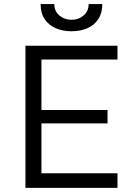

<svg xmlns="http://www.w3.org/2000/svg" viewBox="-20 -912 645 932"><path d="M550.3 0H103.5V-689.9H550.3V-623H181.2V-377.9H502V-313H181.2V-70.8H550.3ZM327.1 -760.3Q284.7 -760.3 250.7 -774.9Q216.8 -789.6 197 -818.8Q177.2 -848.1 177.2 -892.1H243.7Q243.7 -856.9 268.6 -836.4Q293.5 -815.9 327.1 -815.9Q361.3 -815.9 385.7 -836.7Q410.2 -857.4 410.2 -892.1H476.6Q476.6 -848.6 457.3 -819.3Q438 -790 404.3 -775.1Q370.6 -760.3 327.1 -760.3Z"/></svg>

Font: Acari Sans
Style: Regular
Weight: 400
Designer: Alfredo Marco Pradil and Stefan Peev
Foundry: Hanken Design Co.
Version: Version 1.045;February 4, 2021;FontCreator 13.0.0.2655 64-bi